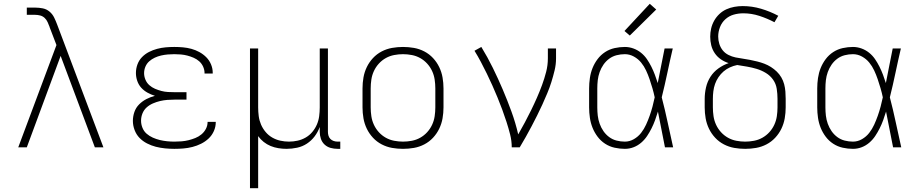

<svg xmlns="http://www.w3.org/2000/svg" viewBox="-20 -775 4840 1010"><path d="M76 0 277 -538 241 -632Q241 -632 241 -632Q241 -632 241 -632V-633Q236 -646 230.5 -658.5Q225 -671 215 -680.5Q205 -690 191.5 -693.5Q178 -697 165 -697H121V-735H165Q185 -735 205 -731Q225 -727 240.5 -714Q256 -701 265 -682.5Q274 -664 281 -645L524 0H479L299 -481L121 0Z M897 8Q873 8 848 5.5Q823 3 799.5 -3Q776 -9 753.5 -20.5Q731 -32 714 -49.5Q697 -67 688 -91Q679 -115 679 -139Q679 -163 687 -186Q695 -209 712 -226Q729 -243 750.5 -254Q772 -265 795 -271Q775 -277 756 -287.5Q737 -298 723 -313.5Q709 -329 702 -349.5Q695 -370 695 -391Q695 -414 703 -436Q711 -458 727 -474.5Q743 -491 763.5 -501.5Q784 -512 806.5 -518Q829 -524 851.5 -526Q874 -528 897 -528Q920 -528 942.5 -526Q965 -524 987 -518Q1009 -512 1029 -501Q1049 -490 1065 -474Q1081 -458 1090 -436.5Q1099 -415 1099 -393Q1099 -392 1099 -390.5Q1099 -389 1099 -388H1056Q1056 -389 1056 -389.5Q1056 -390 1056 -391Q1056 -408 1048.5 -424.5Q1041 -441 1028 -452.5Q1015 -464 999 -471Q983 -478 966 -482.5Q949 -487 931.5 -488.5Q914 -490 897 -490Q880 -490 862.5 -488.5Q845 -487 827.5 -483Q810 -479 794 -471.5Q778 -464 765 -452.5Q752 -441 745 -424.5Q738 -408 738 -390Q738 -373 745 -356Q752 -339 765.5 -327Q779 -315 795.5 -308Q812 -301 829 -296.5Q846 -292 864 -291Q882 -290 900 -290H961V-251H900Q880 -251 860.5 -249.5Q841 -248 822 -243.5Q803 -239 784.5 -231Q766 -223 751.5 -210Q737 -197 729.5 -178.5Q722 -160 722 -140Q722 -121 729.5 -102.5Q737 -84 751.5 -71.5Q766 -59 784 -51Q802 -43 820.5 -38.5Q839 -34 858.5 -32Q878 -30 897 -30Q916 -30 935 -31.5Q954 -33 972 -37.5Q990 -42 1007.5 -49Q1025 -56 1039.5 -68Q1054 -80 1063 -97Q1072 -114 1072 -133Q1072 -133 1072 -133.5Q1072 -134 1072 -134H1115Q1115 -134 1115 -133.5Q1115 -133 1115 -132Q1115 -108 1105 -85.5Q1095 -63 1077.5 -46.5Q1060 -30 1038 -19Q1016 -8 992.5 -2Q969 4 945 6Q921 8 897 8Z M1295 215V-520H1338V-210Q1338 -187 1341 -164Q1344 -141 1353 -120Q1362 -99 1377 -81Q1392 -63 1412 -51.5Q1432 -40 1454.5 -35Q1477 -30 1500 -30Q1523 -30 1545.5 -35Q1568 -40 1588 -51.5Q1608 -63 1623 -81Q1638 -99 1647 -120Q1656 -141 1659 -164Q1662 -187 1662 -210V-520H1705V-81Q1705 -71 1708 -61Q1711 -51 1718 -44Q1725 -37 1735 -33.5Q1745 -30 1756 -30H1770V8H1756Q1737 8 1719 3Q1701 -2 1687.5 -14.5Q1674 -27 1668 -45Q1662 -63 1662 -81V-107Q1652 -80 1635 -57.5Q1618 -35 1594.5 -19.5Q1571 -4 1543 2Q1515 8 1487 8Q1466 8 1444.5 4.5Q1423 1 1403.5 -7Q1384 -15 1367 -28.5Q1350 -42 1338 -59V215Z M2100 8Q2071 8 2042.5 3Q2014 -2 1988 -15.5Q1962 -29 1942 -50.5Q1922 -72 1909.5 -98Q1897 -124 1892 -152.5Q1887 -181 1887 -210V-310Q1887 -339 1892 -367.5Q1897 -396 1909.5 -422Q1922 -448 1942 -469.5Q1962 -491 1988 -504.5Q2014 -518 2042.5 -523Q2071 -528 2100 -528Q2129 -528 2157.5 -523Q2186 -518 2212 -504.5Q2238 -491 2258 -469.5Q2278 -448 2290.5 -422Q2303 -396 2308 -367.5Q2313 -339 2313 -310V-210Q2313 -181 2308 -152.5Q2303 -124 2290.5 -98Q2278 -72 2258 -50.5Q2238 -29 2212 -15.5Q2186 -2 2157.5 3Q2129 8 2100 8ZM2100 -30Q2123 -30 2146.5 -34.5Q2170 -39 2190.5 -50.5Q2211 -62 2227 -79.5Q2243 -97 2253 -118.5Q2263 -140 2266.5 -163.5Q2270 -187 2270 -210V-310Q2270 -333 2266.5 -356.5Q2263 -380 2253 -401.5Q2243 -423 2227 -440.5Q2211 -458 2190.5 -469.5Q2170 -481 2146.5 -485.5Q2123 -490 2100 -490Q2077 -490 2053.5 -485.5Q2030 -481 2009.5 -469.5Q1989 -458 1973 -440.5Q1957 -423 1947 -401.5Q1937 -380 1933.5 -356.5Q1930 -333 1930 -310V-210Q1930 -187 1933.5 -163.5Q1937 -140 1947 -118.5Q1957 -97 1973 -79.5Q1989 -62 2009.5 -50.5Q2030 -39 2053.5 -34.5Q2077 -30 2100 -30Z M2672 0Q2672 -34 2663.5 -67.5Q2655 -101 2644.5 -133.5Q2634 -166 2622 -198.5Q2610 -231 2597 -262.5Q2584 -294 2570 -325.5Q2556 -357 2541 -387.5Q2526 -418 2510 -448.5Q2494 -479 2476 -508L2512 -528Q2545 -474 2572.5 -418Q2600 -362 2624.5 -304.5Q2649 -247 2670.5 -188Q2692 -129 2706 -68Q2724 -99 2741 -131Q2758 -163 2774 -195.5Q2790 -228 2804.5 -261Q2819 -294 2831.5 -328Q2844 -362 2853 -397Q2862 -432 2862 -468V-520H2905V-468Q2905 -436 2897.5 -405Q2890 -374 2880.5 -343.5Q2871 -313 2858.5 -283.5Q2846 -254 2833 -225Q2820 -196 2805.5 -167.5Q2791 -139 2776.5 -111Q2762 -83 2746 -55Q2730 -27 2714 0Z M3267 8Q3240 8 3213 2Q3186 -4 3163 -19Q3140 -34 3123.5 -56Q3107 -78 3097 -103Q3087 -128 3083 -155.5Q3079 -183 3079 -210V-310Q3079 -337 3083 -364.5Q3087 -392 3097 -417Q3107 -442 3123.5 -464Q3140 -486 3163 -501Q3186 -516 3213 -522Q3240 -528 3267 -528Q3290 -528 3312 -520Q3334 -512 3352 -497.5Q3370 -483 3383 -464Q3396 -445 3406.5 -424Q3417 -403 3425 -381.5Q3433 -360 3440 -338Q3449 -384 3458 -429.5Q3467 -475 3476 -520H3519Q3504 -456 3490.5 -391.5Q3477 -327 3461 -263Q3478 -198 3492 -132Q3506 -66 3521 0H3478Q3469 -47 3459.5 -94Q3450 -141 3441 -188Q3434 -165 3426 -143Q3418 -121 3407.5 -100Q3397 -79 3384 -59.5Q3371 -40 3353 -24.5Q3335 -9 3313 -0.5Q3291 8 3267 8ZM3267 -30Q3292 -30 3314.5 -43Q3337 -56 3352.5 -76Q3368 -96 3378.5 -119Q3389 -142 3397.5 -166Q3406 -190 3412.5 -214.5Q3419 -239 3424 -263Q3419 -287 3412 -311Q3405 -335 3397 -358.5Q3389 -382 3378.5 -404.5Q3368 -427 3352.5 -446Q3337 -465 3314.5 -477.5Q3292 -490 3267 -490Q3245 -490 3223.5 -484.5Q3202 -479 3184.5 -466Q3167 -453 3154.5 -435Q3142 -417 3134.5 -396Q3127 -375 3124.5 -353.5Q3122 -332 3122 -310V-210Q3122 -188 3124.5 -166.5Q3127 -145 3134.5 -124Q3142 -103 3154.5 -85Q3167 -67 3184.5 -54Q3202 -41 3223.5 -35.5Q3245 -30 3267 -30ZM3293 -588 3265 -612 3398 -755 3432 -725Z M3900 8Q3871 8 3842.5 3Q3814 -2 3788 -15.5Q3762 -29 3742 -50.5Q3722 -72 3709.5 -98Q3697 -124 3692 -152.5Q3687 -181 3687 -210V-255Q3687 -285 3694 -315.5Q3701 -346 3717.5 -371.5Q3734 -397 3759 -415Q3784 -433 3813 -443Q3791 -450 3772 -463Q3753 -476 3740 -495Q3727 -514 3721.5 -536.5Q3716 -559 3716 -582Q3716 -604 3721 -625.5Q3726 -647 3737 -666.5Q3748 -686 3764.5 -701.5Q3781 -717 3801 -726Q3821 -735 3843 -739Q3865 -743 3887 -743Q3936 -743 3983.5 -729Q4031 -715 4074 -692L4054 -658Q4016 -678 3974.5 -691.5Q3933 -705 3890 -705Q3864 -705 3839.5 -698Q3815 -691 3796 -674Q3777 -657 3767.5 -632.5Q3758 -608 3758 -583Q3758 -563 3764 -544Q3770 -525 3782 -510Q3794 -495 3812 -486Q3830 -477 3849 -473Q3868 -469 3887 -466.5Q3906 -464 3925.5 -460Q3945 -456 3963.5 -451.5Q3982 -447 4000.5 -440Q4019 -433 4035.5 -422.5Q4052 -412 4066 -398.5Q4080 -385 4090 -368Q4100 -351 4105 -332Q4110 -313 4111.5 -293.5Q4113 -274 4113 -255V-210Q4113 -181 4108 -152.5Q4103 -124 4090.5 -98Q4078 -72 4058 -50.5Q4038 -29 4012 -15.5Q3986 -2 3957.5 3Q3929 8 3900 8ZM3900 -30Q3923 -30 3946.5 -34.5Q3970 -39 3990.5 -50.5Q4011 -62 4027 -79.5Q4043 -97 4053 -118.5Q4063 -140 4066.5 -163.5Q4070 -187 4070 -210V-255Q4070 -281 4066 -307.5Q4062 -334 4047 -355.5Q4032 -377 4009 -391Q3986 -405 3961 -412.5Q3936 -420 3910 -424.5Q3884 -429 3858 -433Q3838 -429 3819.5 -420.5Q3801 -412 3786 -399Q3771 -386 3759.5 -369Q3748 -352 3741.5 -333.5Q3735 -315 3732.5 -295Q3730 -275 3730 -255V-210Q3730 -187 3733.5 -163.5Q3737 -140 3747 -118.5Q3757 -97 3773 -79.5Q3789 -62 3809.5 -50.5Q3830 -39 3853.5 -34.5Q3877 -30 3900 -30Z M4467 8Q4440 8 4413 2Q4386 -4 4363 -19Q4340 -34 4323.5 -56Q4307 -78 4297 -103Q4287 -128 4283 -155.5Q4279 -183 4279 -210V-310Q4279 -337 4283 -364.5Q4287 -392 4297 -417Q4307 -442 4323.5 -464Q4340 -486 4363 -501Q4386 -516 4413 -522Q4440 -528 4467 -528Q4490 -528 4512 -520Q4534 -512 4552 -497.5Q4570 -483 4583 -464Q4596 -445 4606.5 -424Q4617 -403 4625 -381.5Q4633 -360 4640 -338Q4649 -384 4658 -429.5Q4667 -475 4676 -520H4719Q4704 -456 4690.5 -391.5Q4677 -327 4661 -263Q4678 -198 4692 -132Q4706 -66 4721 0H4678Q4669 -47 4659.5 -94Q4650 -141 4641 -188Q4634 -165 4626 -143Q4618 -121 4607.5 -100Q4597 -79 4584 -59.5Q4571 -40 4553 -24.5Q4535 -9 4513 -0.5Q4491 8 4467 8ZM4467 -30Q4492 -30 4514.5 -43Q4537 -56 4552.5 -76Q4568 -96 4578.5 -119Q4589 -142 4597.5 -166Q4606 -190 4612.5 -214.5Q4619 -239 4624 -263Q4619 -287 4612 -311Q4605 -335 4597 -358.5Q4589 -382 4578.5 -404.5Q4568 -427 4552.5 -446Q4537 -465 4514.5 -477.5Q4492 -490 4467 -490Q4445 -490 4423.5 -484.5Q4402 -479 4384.5 -466Q4367 -453 4354.5 -435Q4342 -417 4334.5 -396Q4327 -375 4324.5 -353.5Q4322 -332 4322 -310V-210Q4322 -188 4324.5 -166.5Q4327 -145 4334.5 -124Q4342 -103 4354.5 -85Q4367 -67 4384.5 -54Q4402 -41 4423.5 -35.5Q4445 -30 4467 -30Z"/></svg>

Font: Iosevka SS04 XLt Ex
Style: Regular
Weight: 200
Width: 7
Monospace: yes
Designer: Belleve Invis
Foundry: Belleve Invis
Version: Version 19.0.0; ttfautohint (v1.8.4)